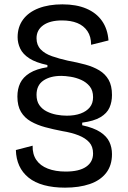

<svg xmlns="http://www.w3.org/2000/svg" viewBox="-20 -694 587 883"><path d="M279 169Q225 169 182.5 157.5Q140 146 111.5 123Q83 100 68.5 68Q54 36 53 -4L130 -24Q129 15 147 41.5Q165 68 200 81.5Q235 95 282 95Q344 95 376 73Q408 51 408 12Q408 -20 390.5 -39.5Q373 -59 341.5 -71.5Q310 -84 267 -91Q225 -99 188 -109Q151 -119 122 -135.5Q93 -152 76.5 -179.5Q60 -207 60 -250Q60 -285 73 -312Q86 -339 116.5 -358Q147 -377 198 -385V-395Q145 -406 115 -425.5Q85 -445 73 -470.5Q61 -496 61 -523Q61 -570 86 -604Q111 -638 157.5 -656Q204 -674 267 -674Q331 -674 377 -654.5Q423 -635 449 -598Q475 -561 479 -508L399 -488Q399 -526 382 -551Q365 -576 335.5 -588Q306 -600 265 -600Q210 -600 179 -578Q148 -556 148 -518Q148 -487 167 -467Q186 -447 219 -435.5Q252 -424 292 -415Q336 -407 372.5 -397Q409 -387 436.5 -370.5Q464 -354 479.5 -327Q495 -300 495 -257Q495 -225 483.5 -199Q472 -173 442 -155Q412 -137 358 -130V-118Q412 -106 441.5 -86.5Q471 -67 483 -41.5Q495 -16 495 15Q495 67 468 101.5Q441 136 392.5 152.5Q344 169 279 169ZM287 -162Q324 -162 351 -172Q378 -182 393 -200.5Q408 -219 408 -247Q408 -278 392.5 -297Q377 -316 353.5 -326.5Q330 -337 305 -341Q280 -345 262 -345Q211 -345 179.5 -323.5Q148 -302 148 -258Q148 -229 161 -210.5Q174 -192 195 -181.5Q216 -171 240 -166.5Q264 -162 287 -162Z"/></svg>

Font: Bricolage Grotesque 18pt
Style: Regular
Weight: 400
Version: Version 1.001;gftools[0.9.33.dev8+g029e19f]